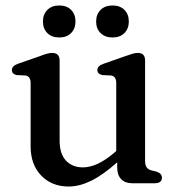

<svg xmlns="http://www.w3.org/2000/svg" viewBox="-20 -670 650 702"><path d="M92 -134.5V-366.5Q92 -390.5 73.5 -394L41 -395.5Q23.5 -399.5 23.5 -414Q23.5 -429 46 -437L125 -464.5Q140.5 -470.5 151.2 -473.5Q162 -476.5 170.5 -476.5Q198 -476.5 198 -448.5V-156Q198 -107.5 221.2 -82.8Q244.5 -58 283.5 -58Q308.5 -58 337.5 -71.2Q366.5 -84.5 399.5 -113L405 -118V-366.5Q405 -390.5 386.5 -394L354 -395.5Q336 -399.5 336 -414Q336 -429 359 -437L437.5 -464.5Q453 -470 463.8 -473.2Q474.5 -476.5 484 -476.5Q510.5 -476.5 510.5 -448.5V-81.5Q510.5 -66 516.2 -58.2Q522 -50.5 532 -47.5L552.5 -42.5Q572 -35.5 572 -20.5Q572 0 546 0H462.5Q437.5 0 423 -15Q408.5 -30 408.5 -58V-76.5Q355.5 -29.5 312.8 -8.8Q270 12 231 12Q169.5 12 130.8 -28Q92 -68 92 -134.5ZM196.5 -533Q169.5 -533 153.2 -549Q137 -565 137 -591.5Q137 -617.5 153.2 -633.8Q169.5 -650 196.5 -650Q224 -650 240 -633.8Q256 -617.5 256 -591.5Q256 -565.5 240 -549.2Q224 -533 196.5 -533ZM391.5 -533Q364 -533 347.8 -549Q331.5 -565 331.5 -591.5Q331.5 -617.5 347.8 -633.8Q364 -650 391.5 -650Q419 -650 435 -633.8Q451 -617.5 451 -591.5Q451 -565.5 435 -549.2Q419 -533 391.5 -533Z"/></svg>

Font: Fraunces 9pt S050
Style: Regular
Weight: 400
Version: Version 1.000; ttfautohint (v1.8.3)